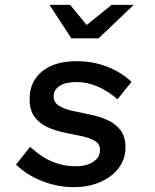

<svg xmlns="http://www.w3.org/2000/svg" viewBox="-20 -761 640 791"><path d="M284 10Q217 10 153.5 -15Q90 -40 46 -83L104 -156Q154 -111 199 -93.5Q244 -76 290 -76Q337 -76 364.5 -94.5Q392 -113 392 -143Q392 -168 371 -180.5Q350 -193 317 -200Q284 -207 247 -214.5Q210 -222 177 -236.5Q144 -251 123 -278.5Q102 -306 102 -354Q102 -424 153 -466.5Q204 -509 297 -509Q360 -509 418 -487.5Q476 -466 522 -424L464 -352Q382 -423 295 -423Q250 -423 225.5 -407Q201 -391 201 -364Q201 -339 222.5 -325.5Q244 -312 277.5 -304.5Q311 -297 349 -289.5Q387 -282 420.5 -267.5Q454 -253 475.5 -226Q497 -199 497 -153Q497 -106 469 -69Q441 -32 393 -11Q345 10 284 10ZM274 -603 184 -741H269L337 -658L440 -741H531L386 -603Z"/></svg>

Font: Red Hat Mono Medium
Style: Italic
Weight: 500
Italic angle: -12°
Monospace: yes
Designer: Pentagram, MCKL
Foundry: Pentagram, MCKL
Version: Version 1.023; ttfautohint (v1.8.3)